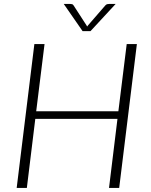

<svg xmlns="http://www.w3.org/2000/svg" viewBox="-20 -924 742 944"><path d="M62 0ZM566 0H516L557.5 -339.5H153.5L112 0H62L149 -707.5H199L158 -377H562L603 -707.5H653ZM293.5 -904.5H326Q329.5 -904.5 334.2 -903.5Q339 -902.5 342 -897L405.5 -799L408.5 -793.5Q409.5 -795 410.5 -796.2Q411.5 -797.5 412.5 -799L497.5 -897Q502.5 -902.5 507.2 -903.5Q512 -904.5 516 -904.5H548.5L425 -771H386Z"/></svg>

Font: Lato Light
Style: Italic
Weight: 300
Italic angle: -7°
Designer: Lukasz Dziedzic
Foundry: tyPoland Lukasz Dziedzic
Version: Version 2.007; 2014-02-27